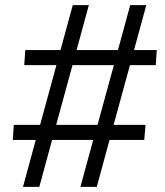

<svg xmlns="http://www.w3.org/2000/svg" viewBox="-20 -732 646 752"><path d="M489 -477 425 -243H550L545 -184H409L359 0H295L345 -184H184L134 0H70L120 -184H30L34 -243H137L201 -477H75L79 -536H217L265 -712H328L280 -536H442L490 -712H553L505 -536H594L590 -477ZM426 -477H264L200 -243H362Z"/></svg>

Font: Muli
Style: Italic
Weight: 400
Italic angle: -4.541°
Designer: Vernon Adams
Foundry: Vernon Adams
Version: Version 2.001